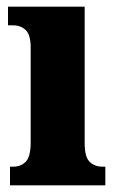

<svg xmlns="http://www.w3.org/2000/svg" viewBox="-20 -556 353 576"><path d="M10 0V-56H19Q43 -56 57.5 -71Q72 -86 72 -129V-413Q72 -452 57 -466Q42 -480 19 -480H4V-536H234V-127Q234 -85 249 -70.5Q264 -56 287 -56H296V0Z"/></svg>

Font: Noto Serif Sinhala ExtraCondensed Black
Style: Regular
Weight: 900
Width: 2
Designer: Jelle Bosma - Monotype Design Team
Foundry: Monotype Imaging Inc.
Version: Version 2.007; ttfautohint (v1.8.4.7-5d5b)